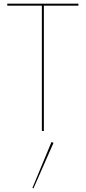

<svg xmlns="http://www.w3.org/2000/svg" viewBox="-20 -720 471 1055"><path d="M20 -689V-700H411V-689H221V0H210V-689ZM263 60 274 65 164 315 158 313Z"/></svg>

Font: Jost* Hairline
Style: Regular
Weight: 100
Version: Version 3.7